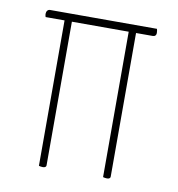

<svg xmlns="http://www.w3.org/2000/svg" viewBox="-63 -558 573 619"><g transform="rotate(10 223.0 -248.5)"><path d="M52 -500C45 -500 40 -494 40 -485C40 -482 41 -478 42 -475H104V-472V1C107 2 112 3 117 3C123 3 128 1 128 -5V-475H314V-472V1C317 2 323 3 327 3C333 3 338 1 338 -5V-475H392C399 -475 404 -478 404 -487C404 -493 403 -497 402 -500Z"/></g></svg>

Font: Yanone Kaffeesatz Extra Light
Style: Regular
Weight: 200
Designer: Yanone (Cyrillic: Daniel Pouzeot & Huerta Tipografica)
Foundry: Yanone
Version: Version 1.100;PS 001.100;hotconv 1.0.70;makeotf.lib2.5.58329